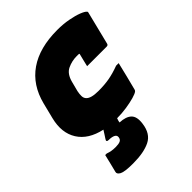

<svg xmlns="http://www.w3.org/2000/svg" viewBox="-229 -684 1059 1059"><g transform="rotate(-45 300.0 -154.5)"><path d="M407 -563Q453 -563 493 -555.5Q533 -548 560 -537.5Q587 -527 595 -517Q598 -514 596 -509L548 -316Q546 -305 534 -305H382L386 -322Q390 -337 393.5 -353Q397 -369 401 -383Q397 -385 392 -385Q387 -385 380 -385Q343 -385 309 -369Q275 -353 262 -303L247 -245Q243 -225 243.5 -210Q244 -195 253 -185Q271 -164 330 -164Q379 -164 416.5 -171Q454 -178 497 -194H517Q507 -153 497 -111.5Q487 -70 476 -29Q475 -24 471 -20Q462 -12 434 -4Q406 4 369.5 9.5Q333 15 296 15Q293 24 291 30L289 41Q337 43 359 64.5Q381 86 374 136Q365 205 315.5 229.5Q266 254 182 254Q116 254 96 243Q76 232 80 218Q88 186 93.5 164Q99 142 106 112H118Q132 117 145.5 119.5Q159 122 178 122Q201 122 213.5 116.5Q226 111 228 95Q230 81 216.5 74Q203 67 179 67Q157 67 171 48Q175 42 182.5 30.5Q190 19 198 6Q102 -15 61.5 -79.5Q21 -144 44 -237L67 -329Q96 -444 182 -503.5Q268 -563 407 -563Z"/></g></svg>

Font: Recursive Mn Lnr St Blk
Style: Italic
Weight: 900
Italic angle: -15°
Monospace: yes
Version: Version 1.079;hotconv 1.0.112;makeotfexe 2.5.65598; ttfautoh